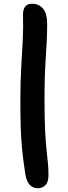

<svg xmlns="http://www.w3.org/2000/svg" viewBox="-20 -836 359 1018"><path d="M180 162Q155 162 138.5 145Q122 128 115 92Q103 16 97 -47Q91 -110 89.5 -171.5Q88 -233 88 -305Q88 -402 92.5 -478Q97 -554 100.5 -620.5Q104 -687 102 -756Q101 -782 112 -799Q123 -816 151 -816Q186 -816 208 -790.5Q230 -765 230 -709Q230 -630 223 -534Q216 -438 216 -313Q216 -212 219 -148.5Q222 -85 226.5 -43.5Q231 -2 234 28.5Q237 59 237 93Q237 129 221 145.5Q205 162 180 162Z"/></svg>

Font: Shantell Sans Normal
Style: Regular
Weight: 600
Designer: Stephen Nixon, Anya Danilova, Shantell Martin
Foundry: Arrow Type
Version: Version 1.009;[a7da0bfa3]